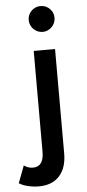

<svg xmlns="http://www.w3.org/2000/svg" viewBox="-122 -804 507 1116"><g transform="rotate(-5 131.0 -246.0)"><path d="M159 -617.5C200 -617.5 234.5 -652 234.5 -693.5C234.5 -735 200.5 -768.5 159 -768.5C118 -768.5 83.5 -735 83.5 -693.5C83.5 -651.5 118 -617.5 159 -617.5ZM58.5 275C110 275 150.5 259.5 179 228C207.5 196.5 221.5 152.5 221.5 96V-512H97V76C97 134.5 76 163.5 33.5 163.5C14 163.5 -3 157.5 -18.5 146L-56.5 246.5C-43 255.5 -26 262.5 -4.5 267.5C17 272.5 38 275 58.5 275Z"/></g></svg>

Font: Spartan SemiBold
Style: Regular
Weight: 600
Designer: Matt Bailey, Mirko Velimirovic
Foundry: Matt Bailey
Version: Version 1.003